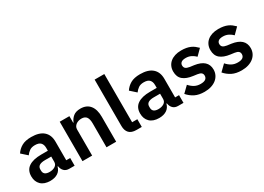

<svg xmlns="http://www.w3.org/2000/svg" viewBox="-15 -1465 3021 2201"><g transform="rotate(-30 1495.5 -364.0)"><path d="M458 0Q416 0 391.5 -24.5Q367 -49 361 -90H355Q342 -39 302 -13.5Q262 12 203 12Q123 12 80 -30Q37 -72 37 -142Q37 -223 95 -262.5Q153 -302 260 -302H349V-340Q349 -384 326 -408Q303 -432 252 -432Q207 -432 179.5 -412.5Q152 -393 133 -366L57 -434Q86 -479 134 -506.5Q182 -534 261 -534Q367 -534 422 -486Q477 -438 477 -348V-102H529V0ZM246 -81Q289 -81 319 -100Q349 -119 349 -156V-225H267Q167 -225 167 -161V-144Q167 -112 187.5 -96.5Q208 -81 246 -81Z M633 0V-522H761V-435H766Q782 -477 816.5 -505.5Q851 -534 912 -534Q993 -534 1036 -481Q1079 -428 1079 -330V0H951V-317Q951 -373 931 -401Q911 -429 865 -429Q845 -429 826.5 -423.5Q808 -418 793.5 -407.5Q779 -397 770 -381.5Q761 -366 761 -345V0Z M1349 0Q1283 0 1252 -33Q1221 -66 1221 -126V-740H1349V-102H1418V0Z M1899 0Q1857 0 1832.5 -24.5Q1808 -49 1802 -90H1796Q1783 -39 1743 -13.5Q1703 12 1644 12Q1564 12 1521 -30Q1478 -72 1478 -142Q1478 -223 1536 -262.5Q1594 -302 1701 -302H1790V-340Q1790 -384 1767 -408Q1744 -432 1693 -432Q1648 -432 1620.5 -412.5Q1593 -393 1574 -366L1498 -434Q1527 -479 1575 -506.5Q1623 -534 1702 -534Q1808 -534 1863 -486Q1918 -438 1918 -348V-102H1970V0ZM1687 -81Q1730 -81 1760 -100Q1790 -119 1790 -156V-225H1708Q1608 -225 1608 -161V-144Q1608 -112 1628.5 -96.5Q1649 -81 1687 -81Z M2245 12Q2170 12 2119 -13.5Q2068 -39 2029 -84L2107 -160Q2136 -127 2170.5 -108Q2205 -89 2250 -89Q2296 -89 2316.5 -105Q2337 -121 2337 -149Q2337 -172 2322.5 -185.5Q2308 -199 2273 -204L2221 -211Q2136 -222 2091.5 -259.5Q2047 -297 2047 -369Q2047 -407 2061 -437.5Q2075 -468 2101 -489.5Q2127 -511 2163.5 -522.5Q2200 -534 2245 -534Q2283 -534 2312.5 -528.5Q2342 -523 2366 -512.5Q2390 -502 2410 -486.5Q2430 -471 2449 -452L2374 -377Q2351 -401 2319 -417Q2287 -433 2249 -433Q2207 -433 2188.5 -418Q2170 -403 2170 -379Q2170 -353 2185.5 -339.5Q2201 -326 2238 -320L2291 -313Q2460 -289 2460 -159Q2460 -121 2444.5 -89.5Q2429 -58 2401 -35.5Q2373 -13 2333.5 -0.5Q2294 12 2245 12Z M2737 12Q2662 12 2611 -13.5Q2560 -39 2521 -84L2599 -160Q2628 -127 2662.5 -108Q2697 -89 2742 -89Q2788 -89 2808.5 -105Q2829 -121 2829 -149Q2829 -172 2814.5 -185.5Q2800 -199 2765 -204L2713 -211Q2628 -222 2583.5 -259.5Q2539 -297 2539 -369Q2539 -407 2553 -437.5Q2567 -468 2593 -489.5Q2619 -511 2655.5 -522.5Q2692 -534 2737 -534Q2775 -534 2804.5 -528.5Q2834 -523 2858 -512.5Q2882 -502 2902 -486.5Q2922 -471 2941 -452L2866 -377Q2843 -401 2811 -417Q2779 -433 2741 -433Q2699 -433 2680.5 -418Q2662 -403 2662 -379Q2662 -353 2677.5 -339.5Q2693 -326 2730 -320L2783 -313Q2952 -289 2952 -159Q2952 -121 2936.5 -89.5Q2921 -58 2893 -35.5Q2865 -13 2825.5 -0.5Q2786 12 2737 12Z"/></g></svg>

Font: IBM Plex Sans SmBld
Style: Regular
Weight: 600
Designer: Mike Abbink, Paul van der Laan, Pieter van Rosmalen
Foundry: Bold Monday
Version: Version 3.005